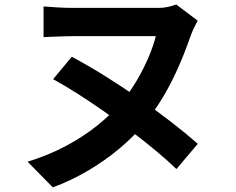

<svg xmlns="http://www.w3.org/2000/svg" viewBox="-20 -758 1040 845"><path d="M850.5 -666.6Q843.2 -654.7 834.7 -637.4Q826.2 -620.2 819 -600.2Q791.6 -521.2 761.5 -454.5Q731.4 -387.7 697.8 -331.4Q664.2 -275.1 624.8 -225.3Q572.9 -160.2 505.5 -104.1Q438.1 -47.9 363.1 -4.4Q288.1 39 212.4 66.6L101.5 -46.2Q192.3 -74.5 268.8 -114.9Q345.2 -155.4 407.3 -205Q469.4 -254.7 515.5 -309.4Q553.4 -354.7 583.2 -405.8Q613 -456.8 634.2 -507Q655.5 -557.2 665.6 -598.9Q652.9 -598.9 627.4 -598.9Q602 -598.9 568.7 -598.9Q535.4 -598.9 498.3 -598.9Q461.2 -598.9 424.8 -598.9Q388.3 -598.9 356 -598.9Q323.6 -598.9 300.9 -598.9Q281 -598.9 256.5 -598Q232 -597.1 209.1 -596.3Q186.3 -595.5 171.7 -594.5V-729.6Q194 -727.8 230.8 -725.5Q267.6 -723.3 300.9 -723.3Q323.6 -723.3 357.1 -723.3Q390.6 -723.3 429.5 -723.3Q468.3 -723.3 507.7 -723.3Q547.1 -723.3 581.9 -723.3Q616.7 -723.3 642.8 -723.3Q668.9 -723.3 680.4 -723.3Q700.2 -723.3 720.4 -727.8Q740.6 -732.3 755.4 -738.4ZM295.9 -508.1Q363 -472.7 439.2 -425.3Q515.3 -377.9 590.9 -325.5Q666.5 -273 733.7 -221Q800.8 -169 850.5 -125.1L756.5 -14.1Q717.9 -51.2 666.7 -94Q615.5 -136.8 556.9 -181Q498.4 -225.3 438.1 -267.6Q377.8 -309.8 320.5 -346.2Q263.2 -382.6 213.8 -409.5Z"/></svg>

Font: Noto Sans TC Thin
Style: Regular
Weight: 100
Designer: Ryoko NISHIZUKA 西塚涼子 (kana, bopomofo & ideographs); Paul D. Hunt (Latin, Greek & Cyrillic); Sandoll Communications 산돌커뮤니
Foundry: Adobe
Version: Version 2.004-H2;hotconv 1.0.118;makeotfexe 2.5.65603